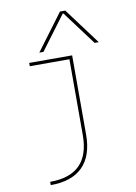

<svg xmlns="http://www.w3.org/2000/svg" viewBox="-106 -858 813 1145"><g transform="rotate(-10 300.0 -285.0)"><path d="M106 200Q226 200 286 140Q346 80 346 -41V-500H106V-520H366V-41Q366 88 300 154Q234 220 106 220ZM176 -570 340 -790H372L536 -570H511L358 -775H354L201 -570Z"/></g></svg>

Font: M PLUS Code Latin Expanded Thin
Style: Regular
Weight: 250
Width: 7
Designer: Coji Morishita
Foundry: UNDERFOREST DESIGN
Version: Version 1.002; ttfautohint (v1.8.3)